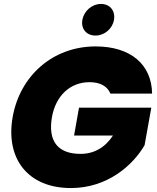

<svg xmlns="http://www.w3.org/2000/svg" viewBox="-20 -947 797 972"><path d="M44 -354C7 -143 122 5 339 5C523 5 652 -109 712 -212L746 -402H380L355 -261H552C512 -200 456 -168 388 -168C272 -168 222 -233 243 -354C262 -462 335 -531 433 -531C488 -531 524 -510 539 -473H750C748 -620 642 -712 464 -712C248 -712 81 -564 44 -354ZM463 -767C509 -767 549 -801 557 -846C565 -892 537 -927 491 -927C446 -927 405 -892 397 -846C389 -801 418 -767 463 -767Z"/></svg>

Font: SVN-Poppins ExtraBold
Style: Italic
Weight: 800
Italic angle: -10°
Designer: Ninad Kale (Devanagari), Jonny Pinhorn (Latin)
Foundry: Indian Type Foundry
Version: Version 3.002 2017